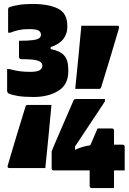

<svg xmlns="http://www.w3.org/2000/svg" viewBox="-20 -840 650 970"><path d="M360 -391Q368 -471 376 -551Q384 -631 391 -710H573Q584 -710 581 -697Q559 -622 536.5 -547.5Q514 -473 491 -399Q489 -391 480 -391ZM556 110H444Q433 110 433 99V21H252Q241 21 241 10V-75Q241 -76 248.5 -94Q256 -112 268 -140Q280 -168 294 -200Q308 -232 320.5 -261Q333 -290 341.5 -309.5Q350 -329 351 -332Q353 -337 357 -338.5Q361 -340 365 -340H510V-328Q507 -323 494.5 -304Q482 -285 464 -258Q446 -231 426.5 -201.5Q407 -172 389 -145Q371 -118 359 -100V-83Q376 -91 395 -97Q414 -103 436 -106Q441 -117 449 -135.5Q457 -154 464 -170.5Q471 -187 473 -191H545Q556 -191 556 -180V-109H599Q610 -109 610 -98V21H556ZM240 -310Q233 -231 225 -151Q217 -71 209 9H27Q16 9 19 -4Q41 -79 63.5 -153.5Q86 -228 109 -302Q111 -310 120 -310ZM320 -701Q320 -669 299.5 -642.5Q279 -616 236 -602V-592Q281 -584 303 -561Q325 -538 325 -489V-479Q325 -412 274.5 -381Q224 -350 149 -350Q102 -350 71 -355Q40 -360 23 -368Q16 -373 16 -383V-491H28Q53 -484 77 -480.5Q101 -477 133 -477Q166 -477 180 -485Q194 -493 194 -509Q194 -525 173 -533Q152 -541 90 -541Q76 -541 76 -553V-634Q124 -634 147.5 -637.5Q171 -641 179 -648Q187 -655 187 -664Q187 -679 174.5 -686Q162 -693 125 -693Q97 -693 74 -688Q51 -683 33 -675H21V-793Q21 -796 22.5 -799.5Q24 -803 31 -805Q45 -810 74 -815Q103 -820 143 -820Q226 -820 273 -796.5Q320 -773 320 -710Z"/></svg>

Font: Recursive Mn Lnr St XBk
Style: Regular
Weight: 1000
Monospace: yes
Version: Version 1.079;hotconv 1.0.112;makeotfexe 2.5.65598; ttfautoh